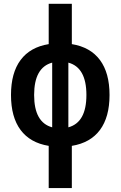

<svg xmlns="http://www.w3.org/2000/svg" viewBox="-20 -752 626 997"><path d="M232.9 224.6V5.4Q136.7 -10.3 86.9 -77.1Q37.1 -144 37.1 -258.8Q37.1 -373.5 86.9 -440.4Q136.7 -507.3 232.9 -522.9V-732.4H353V-522.9Q449.2 -507.3 499 -440.4Q548.8 -373.5 548.8 -258.8Q548.8 -144 499 -77.1Q449.2 -10.3 353 5.4V224.6ZM251 -90.8V-426.8Q157.2 -401.4 157.2 -258.8Q157.2 -116.2 251 -90.8ZM335 -426.8V-90.8Q428.7 -116.2 428.7 -258.8Q428.7 -401.4 335 -426.8Z"/></svg>

Font: Cascadia Mono NF SemiBold
Style: Regular
Weight: 600
Monospace: yes
Designer: Aaron Bell
Foundry: Saja Typeworks
Version: Version 2404.023; ttfautohint (v1.8.4)